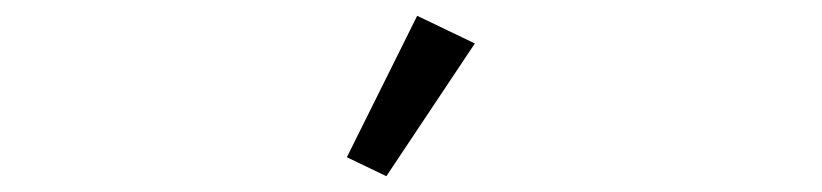

<svg xmlns="http://www.w3.org/2000/svg" viewBox="-20 -838 1040 243"><path d="M581 -783 469 -615 419 -639 508 -818Z"/></svg>

Font: IBM Plex Sans JP
Style: Regular
Weight: 400
Designer: Mike Abbink; Paul van der Laan; Pieter van Rosmalen; Wujin Sim; Yejin Wi; Jinhee Kim; Boomi Park; Yona Kim; Kichan Ma
Foundry: Sandoll Inc.
Version: Version 1.001